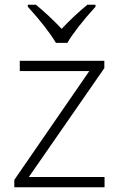

<svg xmlns="http://www.w3.org/2000/svg" viewBox="-20 -786 501 806"><path d="M380.9 -757.8Q297.9 -666 262.7 -606H214.8Q177.7 -668.5 96.7 -757.8V-766.1H130.9Q186.5 -720.2 238.8 -665Q291.5 -720.7 346.7 -766.1H380.9ZM418.9 0H40V-30.8L355 -487.8H63V-530.8H418V-500L101.1 -43H418.9Z"/></svg>

Font: Zoram GWebM Light
Style: Regular
Weight: 300
Foundry: Ascender Corporation
Version: Version 1.000